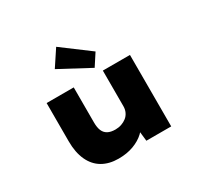

<svg xmlns="http://www.w3.org/2000/svg" viewBox="-172 -1027 1285 1245"><g transform="rotate(-30 470.5 -404.5)"><path d="M378 11Q308 11 257.5 -18.5Q207 -48 180 -106.5Q153 -165 153 -248V-535H356V-272Q356 -235 366 -211Q376 -187 398 -175Q420 -163 455 -163Q479 -163 500.5 -170.5Q522 -178 538.5 -191Q555 -204 564.5 -224Q574 -244 574 -267V-535H777V0H591L579 -108L617 -120Q605 -87 572.5 -56.5Q540 -26 490.5 -7.5Q441 11 378 11ZM537 -577 309 -699 389 -820 595 -666Z"/></g></svg>

Font: Lexend Peta Black
Style: Regular
Weight: 900
Version: Version 1.007